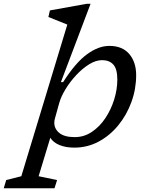

<svg xmlns="http://www.w3.org/2000/svg" viewBox="-140 -762 768 1004"><path d="M178.5 -332.5H190Q255 -434.5 315 -478.2Q375 -522 431.5 -522Q500 -522 536 -479.5Q572 -437 572 -369Q572 -296.5 547.2 -228.5Q522.5 -160.5 478.5 -106.8Q434.5 -53 375.8 -21.5Q317 10 248.5 10Q204.5 10 171.8 -3.2Q139 -16.5 123 -41.5L62 159.5L158.5 179.5L145 222.5H-120.5L-107.5 179.5L-28.5 159.5L212 -633.5L113 -673L121 -707.5L312.5 -742H333.5ZM147.5 -143.5Q144 -132.5 144 -119.5Q144 -88 170.5 -66.5Q197 -45 251 -45Q299.5 -45 340.2 -72.2Q381 -99.5 410.8 -144Q440.5 -188.5 457 -241.5Q473.5 -294.5 473.5 -346Q473.5 -401.5 452.5 -424.5Q431.5 -447.5 393.5 -447.5Q361.5 -447.5 326.2 -425.8Q291 -404 258.8 -369.5Q226.5 -335 202.8 -296Q179 -257 169.5 -222.5Z"/></svg>

Font: Newsreader 6pt
Style: Italic
Weight: 400
Italic angle: -17°
Designer: Hugues Gentile
Foundry: Production Type
Version: Version 1.003; ttfautohint (v1.8.3)